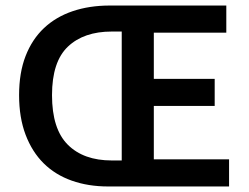

<svg xmlns="http://www.w3.org/2000/svg" viewBox="-20 -674 899 694"><path d="M371 0Q299 0 239.5 -21Q180 -42 138 -83.5Q96 -125 72.5 -187Q49 -249 49 -330Q49 -411 72.5 -471.5Q96 -532 139 -572.5Q182 -613 242.5 -633.5Q303 -654 377 -654H798V-556H536V-389H756V-291H536V-98H808V0ZM384 -94H420V-560H384Q283 -560 225.5 -505.5Q168 -451 168 -330Q168 -208 225 -151Q282 -94 384 -94Z"/></svg>

Font: CV Source Sans Light
Style: Bold
Weight: 600
Designer: Paul D. Hunt
Foundry: Adobe Systems Incorporated
Version: Version 3.001